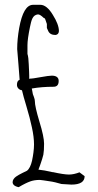

<svg xmlns="http://www.w3.org/2000/svg" viewBox="-20 -794 410 802"><path d="M278.3 -22.9C314.9 -22.9 333.5 -34.7 333.5 -58.1L312 -74.2C296.9 -68.4 282.2 -64.9 268.1 -64.9C253.9 -64.9 231 -68.4 200.2 -75.2V-74.7C175.3 -80.6 155.8 -84 140.6 -85.4C142.1 -90.8 142.1 -88.4 147 -102.5L148.4 -106.9V-106.4C154.3 -123.5 158.7 -137.2 161.1 -147.9C163.1 -158.7 164.1 -173.8 164.1 -193.8C164.1 -212.9 157.7 -244.1 144.5 -286.6C132.3 -327.6 125.5 -356 125.5 -372.6C125.5 -376 124.5 -381.8 121.6 -389.2L117.2 -400.9L114.7 -414.6L112.8 -424.3C140.6 -429.2 171.4 -431.6 203.6 -431.6C218.3 -431.6 225.1 -439.9 225.1 -456.1C225.1 -470.7 214.8 -478 196.3 -478C187.5 -478 171.9 -475.6 149.4 -471.7C127 -467.3 111.3 -465.3 100.6 -465.3C102.1 -465.8 102.5 -469.7 102.1 -476.6C102.1 -481.9 102.1 -487.3 101.6 -493.7V-493.2L100.1 -525.4C99.6 -543.5 97.7 -560.1 94.7 -568.8V-605.5C94.7 -621.6 98.1 -646.5 105 -680.2C111.3 -709.5 115.2 -731.4 138.7 -733.9C146 -733.4 152.8 -728.5 162.6 -719.2C165.5 -719.2 168.5 -716.3 169.9 -710.9L175.8 -693.8V-677.2L181.6 -664.1C187 -652.8 197.3 -647.9 211.9 -647.9C221.2 -648.9 225.6 -655.3 226.1 -664.1C226.1 -682.6 217.3 -705.6 200.7 -731.9C184.1 -759.8 166 -773.9 148.9 -773.9H118.2C90.8 -773.9 71.8 -741.2 60.1 -676.8C54.7 -646 51.8 -616.7 51.8 -588.9C55.7 -545.9 58.6 -503.9 62 -460.9C54.2 -458 50.8 -450.7 50.8 -439.5C50.8 -426.8 61 -418 71.8 -417C75.2 -400.4 82 -378.4 90.3 -350.1C100.1 -316.9 107.9 -288.1 113.3 -261.7C119.1 -235.4 122.1 -211.4 122.1 -190.4C122.1 -169.9 118.7 -146 113.8 -122.6C109.4 -103 101.6 -86.9 92.3 -80.6C89.4 -79.1 84 -76.2 74.2 -71.8C63.5 -66.9 54.2 -61 46.9 -56.2C38.1 -49.8 32.7 -41.5 32.7 -33.2C32.7 -23.4 40.5 -15.6 58.1 -12.2C77.6 -23.9 93.8 -31.7 106 -36.1C116.2 -40 130.4 -42.5 146 -42.5L162.6 -40.5C191.4 -36.6 205.6 -34.2 224.1 -28.8L236.8 -25.4Z"/></svg>

Font: Amatic Mod Bold ONEptTWO
Style: Bold
Weight: 700
Designer: David Occhino Design
Foundry: David Occhino Design
Version: Version 1.2